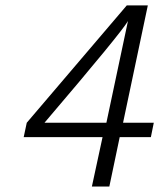

<svg xmlns="http://www.w3.org/2000/svg" viewBox="-20 -684 584 704"><path d="M66.9 -181.2 78.1 -233.9 444.8 -664.1H522L431.2 -233.9H543.9L533.2 -181.2H418.9L380.9 0H316.9L356 -181.2ZM143.1 -233.9H370.1L449.2 -606.9Q425.3 -564.9 143.1 -233.9Z"/></svg>

Font: CMU Bright
Style: Oblique
Weight: 500
Italic angle: -12°
Version: Version 0.7.0